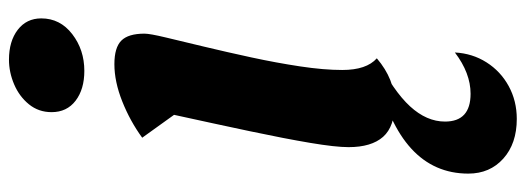

<svg xmlns="http://www.w3.org/2000/svg" viewBox="-392 -483 1172 428"><g transform="rotate(-90 194.0 -269.0)"><path d="M250 -667Q209 -667 183.5 -686.5Q158 -706 158 -740Q158 -769 175.5 -790.5Q193 -812 220 -823.5Q247 -835 275 -835Q316 -835 341.5 -815.5Q367 -796 367 -763Q367 -721 332 -694Q297 -667 250 -667ZM178 25Q126 25 103 -1Q80 -27 80 -78Q80 -107 89.5 -163.5Q99 -220 115.5 -298Q132 -376 152 -467L101 -538Q138 -565 182 -582.5Q226 -600 265 -600Q302 -600 317.5 -584.5Q333 -569 333 -533Q333 -521 324.5 -485.5Q316 -450 304 -400Q292 -350 280 -294.5Q268 -239 260 -186Q252 -133 252 -92Q252 -38 278 -15Q231 25 178 25ZM143 297Q88 297 54.5 267Q21 237 21 189Q21 37 243 -15H278Q205 22 171 59Q137 96 137 137Q137 194 199 194Q245 194 291 159Q289 198 269 229.5Q249 261 216 279Q183 297 143 297Z"/></g></svg>

Font: Lemonada SemiBold
Style: Regular
Weight: 600
Designer: Mohamed Gaber (Arabic), Eduardo Tunni (Latin)
Foundry: Kief Type Foundry
Version: Version 4.005; ttfautohint (v1.8.3)